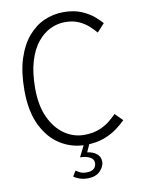

<svg xmlns="http://www.w3.org/2000/svg" viewBox="-105 -856 853 1141"><g transform="rotate(-10 321.5 -286.0)"><path d="M352 15Q270 15 201.2 -27.8Q132.5 -70.5 91.2 -155.5Q50 -240.5 50 -367Q50 -477 75.2 -556Q100.5 -635 143.8 -685.8Q187 -736.5 242.2 -760.8Q297.5 -785 358 -785Q421 -785 466.2 -765.8Q511.5 -746.5 540.5 -721.5Q569.5 -696.5 584 -679L539 -630Q522.5 -650 498.2 -672Q474 -694 439.5 -709.5Q405 -725 357 -725Q312 -725 269 -704.8Q226 -684.5 191 -641.5Q156 -598.5 135.5 -530.5Q115 -462.5 115 -367Q115 -263 148.5 -191.2Q182 -119.5 236.5 -82.2Q291 -45 354 -45Q408.5 -45 447.2 -61Q486 -77 511.8 -98.5Q537.5 -120 553 -136L598 -91Q575.5 -68.5 542.5 -44Q509.5 -19.5 462.8 -2.2Q416 15 352 15ZM329.5 213Q303.5 213 280.8 205Q258 197 246.5 187L266.5 155Q277 163 292 170Q307 177 329.5 177Q361 177 374.8 163.5Q388.5 150 388.5 130Q388.5 106.5 365.2 94.5Q342 82.5 306.5 82L347.5 0H380.5L353.5 60Q387.5 64.5 409.8 82Q432 99.5 432 131Q432 158.5 406 185.8Q380 213 329.5 213Z"/></g></svg>

Font: Junction Light
Style: Regular
Weight: 300
Designer: Caroline Hadilaksono
Foundry: Caroline Hadilaksono, Tyler Finck, The League of Moveable Type
Version: Version 2.000; ttfautohint (v1.8.3)